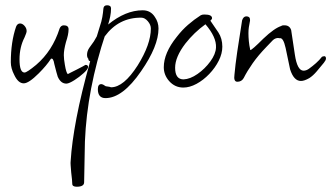

<svg xmlns="http://www.w3.org/2000/svg" viewBox="-20 -317 1256 728"><path d="M233 0Q211 1 199 -26Q197 -31 194 -43Q191 -55 186 -74Q182 -99 173 -94Q157 -69 127 -39Q89 -1 70 -1Q49 -1 34 -33Q21 -58 21 -81Q21 -158 41 -216Q46 -228 56 -228Q65 -228 73 -219Q81 -210 81 -199Q81 -193 73 -175Q54 -138 54 -92Q54 -42 73 -42Q82 -42 117 -71Q179 -124 206 -209Q211 -221 222 -221Q240 -221 240 -206Q240 -196 237.5 -184Q235 -172 230 -157Q226 -142 224 -130Q222 -118 222 -108Q222 -101 223 -91.5Q224 -82 226 -71Q231 -41 237 -36Q237 -36 247.5 -41.5Q258 -47 271.5 -53.5Q285 -60 294.5 -65.5Q304 -71 304 -71Q314 -71 314 -63Q314 -55 297.5 -40Q281 -25 262 -13Q243 -1 233 0Z M271 391Q254 391 254 380Q254 375 253 364Q252 353 250 337Q249 323 248 311.5Q247 300 248 293Q252 225 270 130.5Q288 36 322 -85Q315 -86 315 -94Q310 -99 310 -109Q310 -123 318.5 -135.5Q327 -148 336 -160L347 -179L358 -215Q365 -235 368 -252.5Q371 -270 372 -284Q373 -297 386 -297Q401 -297 401 -285Q401 -270 398 -255Q395 -240 390 -224Q456 -278 521 -278Q551 -278 567 -253Q581 -233 581 -209Q581 -142 515 -47Q445 55 380 55Q351 55 351 21Q351 2 364 2Q370 2 381 10Q386 11 391 11.5Q396 12 401 14Q449 14 502 -69Q552 -149 552 -209Q552 -223 540.5 -236.5Q529 -250 516 -250Q430 -251 377 -179L364 -138Q301 73 301 269L300 323L299 374Q299 391 271 391Z M675 15Q643 15 621 -10Q601 -33 601 -62Q601 -116 650 -177Q670 -203 693 -223Q716 -243 741 -259Q746 -262 755 -262Q784 -262 784 -248Q784 -244 778 -239V-238Q793 -217 808 -194Q823 -171 823 -140Q823 -114 809.5 -87Q796 -60 773.5 -36.5Q751 -13 725 1Q699 15 675 15ZM676 -16Q701 -17 729 -36.5Q757 -56 777.5 -84Q798 -112 799 -137Q801 -176 759 -225Q716 -194 683 -152Q644 -101 644 -60Q644 -16 676 -16Z M880 -7Q865 -7 869 -34Q872 -69 879.5 -120.5Q887 -172 898 -240Q903 -255 914 -255Q928 -255 928 -242Q928 -241 928 -238.5Q928 -236 927 -233Q925 -224 923.5 -213.5Q922 -203 922 -191Q922 -177 923.5 -161Q925 -145 929 -127Q935 -127 978 -170Q1021 -211 1048 -219V-220Q1051 -221 1054 -221Q1057 -221 1059 -221Q1078 -221 1084 -203L1098 -110Q1107 -49 1131 -49Q1141 -49 1151 -56Q1165 -66 1178 -77.5Q1191 -89 1201 -102Q1207 -104 1209 -104Q1216 -104 1216 -95Q1216 -89 1208 -79Q1195 -63 1181 -46.5Q1167 -30 1153 -21Q1134 -10 1121 -10Q1094 -10 1080 -54L1063 -135Q1054 -176 1040 -172Q1039 -172 1037.5 -172.5Q1036 -173 1034 -173Q1030 -173 1024.5 -171Q1019 -169 1014 -164L990 -139Q959 -107 938 -77Q917 -47 904 -21Q896 -7 880 -7Z"/></svg>

Font: Square Peg
Style: Regular
Weight: 400
Designer: Robert E. Leuschke
Foundry: Robert E. Leuschke
Version: Version 1.010; ttfautohint (v1.8.4.7-5d5b)